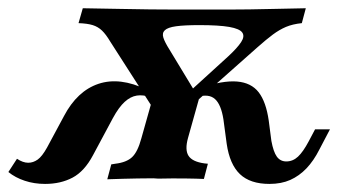

<svg xmlns="http://www.w3.org/2000/svg" viewBox="-72 -437 850 468"><path d="M306.5 -164.5 196.8 -335.5Q186.3 -353.2 176.6 -362.5Q166.9 -371.8 154 -375.8Q141.1 -379.8 119.4 -380.6L129.8 -416.9Q179.8 -416.1 219.8 -415.3Q259.7 -414.5 293.5 -414.1Q327.4 -413.7 360.5 -413.7Q393.5 -413.7 429.8 -413.7Q458.1 -413.7 483.5 -413.7Q508.9 -413.7 536.3 -414.1Q563.7 -414.5 597.2 -415.3Q630.6 -416.1 673.4 -416.9L663.7 -380.6Q641.1 -378.2 625 -371.4Q608.9 -364.5 593.1 -352.8Q577.4 -341.1 555.6 -321.8L378.2 -164.5ZM37.9 11.3Q11.3 11.3 -11.7 3.6Q-34.7 -4 -51.6 -17.7L-30.6 -50Q-16.1 -40.3 -3.2 -40.3Q8.9 -40.3 19.8 -48Q30.6 -55.6 42.7 -77.4L83.9 -154Q116.1 -215.3 168.1 -232.7Q220.2 -250 285.5 -218.5L294.4 -200Q276.6 -206.5 261.3 -204Q246 -201.6 231.9 -188.7Q217.7 -175.8 203.2 -149.2L154.8 -58.9Q133.9 -19.4 104.8 -4Q75.8 11.3 37.9 11.3ZM584.7 11.3Q537.9 11.3 512.9 -12.5Q487.9 -36.3 480.6 -86.3L472.6 -146Q466.9 -182.3 452 -195.6Q437.1 -208.9 409.7 -200.8L414.5 -222.6Q471 -241.1 505.6 -238.3Q540.3 -235.5 558.5 -212.1Q576.6 -188.7 583.1 -142.7L589.5 -93.5Q594.4 -66.9 602.8 -55.2Q611.3 -43.5 625.8 -43.5Q641.9 -43.5 654.4 -55.2Q666.9 -66.9 680.6 -92.7L696 -121.8H732.3L706.5 -72.6Q692.7 -45.2 675 -26.6Q657.3 -8.1 635.5 1.6Q613.7 11.3 584.7 11.3ZM383.9 -208.1 484.7 -300Q506.5 -320.2 515.7 -334.3Q525 -348.4 518.5 -357.7Q512.1 -366.9 486.7 -371.4Q461.3 -375.8 413.7 -375.8Q377.4 -375.8 357.3 -373Q337.1 -370.2 329.8 -363.3Q322.6 -356.5 326.2 -345.2Q329.8 -333.9 341.1 -316.1L406.5 -208.1ZM301.6 -2.4Q281.5 -2.4 263.3 -2Q245.2 -1.6 227.4 -1.2Q209.7 -0.8 189.5 0L199.2 -36.3L208.9 -37.9Q236.3 -41.1 250 -54Q263.7 -66.9 272.6 -100L313.7 -246L378.2 -183.1L420.2 -221.8L386.3 -100.8Q378.2 -71.8 387.5 -57.3Q396.8 -42.7 426.6 -38.7L434.7 -37.9L425 -0.8Q408.9 -1.6 378.6 -2Q348.4 -2.4 313.7 -1.6L301.6 -2.4Z"/></svg>

Font: Playfair 9pt
Style: Bold Italic
Weight: 700
Italic angle: -15.6°
Designer: Claus Eggers Sørensen
Foundry: Claus Eggers Sørensen
Version: Version 2.203